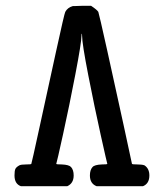

<svg xmlns="http://www.w3.org/2000/svg" viewBox="-20 -643 565 662"><path d="M52 -1Q30 -9 30 -38Q30 -54 33 -60.5Q36 -67 47 -73Q53 -76 70 -76Q88 -76 88 -78Q89 -79 117 -207.5Q145 -336 173.5 -466.5Q202 -597 205 -602Q213 -617 231 -622H236Q241 -622 249 -622.5Q257 -623 264 -623H294Q315 -609 319 -602Q321 -598 350 -467.5Q379 -337 407 -208Q435 -79 435 -78Q436 -76 454 -76Q470 -76 478 -73Q495 -62 495 -38Q495 -10 473 -1H313Q290 -10 290 -38Q290 -57 299 -67Q306 -75 331 -76Q350 -76 350 -78Q349 -80 327.5 -176.5Q306 -273 284.5 -383Q263 -493 263 -520Q263 -526 262 -527Q261 -527 261 -521Q261 -497 240 -387.5Q219 -278 197.5 -180.5Q176 -83 174 -78Q174 -76 193 -76Q218 -75 225 -67Q234 -57 234 -38Q234 -11 212 -1Z"/></svg>

Font: MathJax_Typewriter
Style: Regular
Weight: 400
Version: Version 1.1